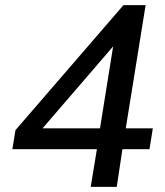

<svg xmlns="http://www.w3.org/2000/svg" viewBox="-20 -725 640 745"><path d="M332 0 356 -146H28L40 -220L459 -705H545L468 -227H573L560 -146H455L433 0ZM368 -227 419 -545 145 -227Z"/></svg>

Font: Winston Medium
Style: Italic
Weight: 500
Italic angle: -9°
Designer: Original fonts by Vernon Adams / Changes by Cristiano Sobral
Foundry: Original fonts by Vernon Adams / Changes by Cristiano Sobral
Version: Version 2.503;July 17, 2020;FontCreator 13.0.0.2655 64-bit